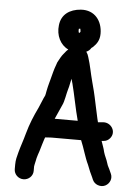

<svg xmlns="http://www.w3.org/2000/svg" viewBox="-59 -906 712 980"><g transform="rotate(5 297.0 -416.0)"><path d="M313.4 -761V-761.8C315.8 -762.4 317.7 -762.8 320.4 -763C321.8 -759.8 322.9 -754.3 323 -746.6C321 -744.8 320.6 -744.6 317.4 -741L316.1 -741C314.6 -743.3 313.4 -745.3 313.4 -748.5V-749.1C312.7 -752.5 312.7 -756.7 313.4 -761ZM451.6 -1.6C457.1 11 466.4 19.8 478.9 24.5C507.7 35.3 533.7 18.9 542 -4.3C546 -15.2 546 -28 540.3 -39.8L535.5 -50.3C528.9 -67.3 521.4 -76.1 517.8 -90.5C511.8 -111.8 502.3 -126.2 496.8 -146C492.5 -166.9 484.6 -183.6 479 -201.7L489 -202.6C501.7 -203.3 512.9 -209.3 521.3 -219.4C550 -253.8 519.7 -299.7 479.9 -297.4L468.8 -296.4C463.3 -295.8 460.1 -295.6 452.2 -294.9L447.8 -312.3C440.9 -340.5 424.8 -422.7 417.4 -451.2L404.6 -500.1C393.4 -541.4 387.2 -581 373.8 -622.3C371.6 -631.4 367.6 -639.5 361.5 -648.8C371.4 -652.9 379.1 -658.8 385.9 -670.1C386.4 -670.4 391 -673.4 392.9 -675.2C411.2 -692.4 426 -712.3 426 -746.5C426 -810.6 387.3 -864.8 315.5 -860C257.5 -855.8 216.3 -826.3 210.4 -771.3C203.8 -718.7 227.8 -670.7 268.8 -651.9C266.2 -649.5 262.7 -646.2 259.8 -643.3C251.6 -631.9 241 -622.5 232.5 -606.8L224.1 -591.5C219.7 -584.5 216.5 -577.6 213.9 -567.5C205.1 -545.6 198.4 -516.4 192 -492.8L186.2 -471.4C183.3 -461.4 180.1 -447.5 176.5 -429.8C174.3 -418.8 173.5 -411 171.8 -407.1C162.7 -390.5 152.3 -360.5 143.7 -342.5C122.1 -297.9 105 -257.3 90.3 -204.3C80.3 -166.7 70.5 -142.1 61.2 -107.4C55.1 -84.5 50 -67.5 50 -42.9V-19.5C50 6.6 71.9 28 98.5 28C125.1 28 147 6.9 147 -18.9V-42.1C147 -44.5 147.5 -47.5 148.7 -51.9C153.8 -71.4 155.4 -84.9 155.8 -84.8C159 -96.8 163 -109.2 167.6 -122C167.6 -122 188.5 -194.5 190.7 -194.5H191.1L204.2 -195.5C211.8 -196.2 218.3 -196.5 223.7 -196.5H374.4C390.8 -158.5 402.9 -110.4 420.3 -74.8C426.5 -60.7 432.3 -42.5 439.6 -28.5C441.6 -23.9 444.3 -18.3 447.6 -11.2ZM263.8 -367.8C273.1 -385.2 279.6 -430.4 285.5 -448.8C291.6 -467.6 293.5 -486.2 298.3 -504.4C299.9 -498.5 302.9 -488 305.2 -480.1C318.3 -431 333.1 -349.4 348.6 -293.5L230.6 -293.5C241.4 -316.8 253.7 -344 263.8 -367.8Z"/></g></svg>

Font: HoneyBee
Style: Blk
Weight: 700
Foundry: Cannot Into Space Fonts
Version: Version 0.89